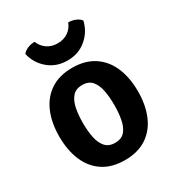

<svg xmlns="http://www.w3.org/2000/svg" viewBox="-174 -823 869 945"><g transform="rotate(-30 260.5 -350.5)"><path d="M484 -248.5Q484 -170 458.5 -110.8Q433 -51.5 383.2 -19Q333.5 13.5 260.5 13.5Q186.5 13.5 136.8 -19.5Q87 -52.5 62 -111.5Q37 -170.5 37 -248.5Q37 -326.5 62.2 -385.5Q87.5 -444.5 137.2 -477.5Q187 -510.5 260.5 -510.5Q334 -510.5 384 -477.2Q434 -444 459 -385.2Q484 -326.5 484 -248.5ZM171 -248.5Q171 -204.5 178.2 -167.2Q185.5 -130 205 -107.2Q224.5 -84.5 260.5 -84.5Q297.5 -84.5 316.5 -107.2Q335.5 -130 342.5 -167.2Q349.5 -204.5 349.5 -248.5Q349.5 -292 342.5 -329.5Q335.5 -367 316.5 -389.8Q297.5 -412.5 260.5 -412.5Q224.5 -412.5 205 -389.8Q185.5 -367 178.2 -329.5Q171 -292 171 -248.5ZM425.5 -684.5Q412 -627 367.8 -589.8Q323.5 -552.5 260.5 -552.5Q197.5 -552.5 153.2 -589.8Q109 -627 95.5 -684.5Q106.5 -698.5 125.8 -706.2Q145 -714 165 -713.5Q177 -683.5 201.8 -666.8Q226.5 -650 260.5 -650Q294.5 -650 319.5 -666.8Q344.5 -683.5 356 -713.5Q376 -714 395.2 -706.2Q414.5 -698.5 425.5 -684.5Z"/></g></svg>

Font: Signika Light SemiBold
Style: Regular
Weight: 600
Version: Version 2.003;gftools[0.9.32]